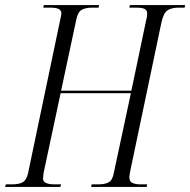

<svg xmlns="http://www.w3.org/2000/svg" viewBox="-44 -734 747 754"><path d="M-24 0 -21 -10H3Q31 -10 45.5 -18.5Q60 -27 66 -53L192 -654Q194 -663 195.5 -670.5Q197 -678 197 -681Q197 -693 187 -698.5Q177 -704 152 -704H126L128 -714H345L343 -704H319Q292 -704 277 -695.5Q262 -687 256 -659L196 -378H472L529 -650Q532 -661 533 -668Q534 -675 534 -681Q534 -693 524.5 -698.5Q515 -704 491 -704H464L466 -714H683L681 -704H658Q630 -704 614 -693.5Q598 -683 590 -646L467 -60Q466 -53 465 -48Q464 -43 464 -38Q464 -21 476 -15.5Q488 -10 509 -10H534L532 0H314L316 -10H342Q369 -10 383.5 -18.5Q398 -27 403 -55L470 -368H194L127 -54Q127 -49 126 -43.5Q125 -38 125 -33Q125 -10 170 -10H196L193 0Z"/></svg>

Font: Noto Serif Display ExtraCondensed Light
Style: Italic
Weight: 300
Width: 2
Italic angle: -12°
Designer: Monotype Design Team
Foundry: Monotype Imaging Inc.
Version: Version 2.009